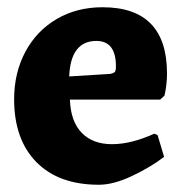

<svg xmlns="http://www.w3.org/2000/svg" viewBox="-20 -498 507 530"><path d="M19 -224Q19 -297 50 -355Q81 -413 136.5 -445.5Q192 -478 263 -478Q441 -478 441 -295Q441 -264 434 -234L422 -223H173Q175 -163 205.5 -131.5Q236 -100 289 -100Q342 -100 406 -129L415 -125L433 -65Q395 -36 344 -12Q293 12 253 12Q142 12 80.5 -50.5Q19 -113 19 -224ZM284 -294Q294 -296 297 -299.5Q300 -303 300 -315Q300 -385 246 -385Q175 -385 171 -287Z"/></svg>

Font: Alegreya ExtraBold
Style: Regular
Weight: 800
Designer: Juan Pablo del Peral
Foundry: Huerta Tipografica
Version: Version 2.007; ttfautohint (v1.6)